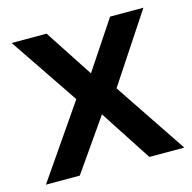

<svg xmlns="http://www.w3.org/2000/svg" viewBox="-84 -616 701 701"><g transform="rotate(-15 266.0 -266.0)"><path d="M19 -532 194 -273 6 0H134L270 -195L397 0H529L346 -273L517 -532H391L270 -350L151 -532Z"/></g></svg>

Font: Argentum Sans
Style: Regular
Weight: 400
Designer: Julieta Ulanovsky
Foundry: Julieta Ulanovsky
Version: Version 5.001;March 29, 2019;FontCreator 11.5.0.2425 64-bit